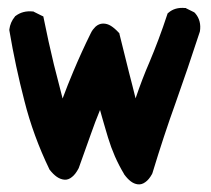

<svg xmlns="http://www.w3.org/2000/svg" viewBox="-20 -458 540 491"><path d="M297.4 -12.7Q284.2 -34.7 273.9 -58.1Q263.7 -81.5 256.3 -106Q253.4 -114.7 251 -123.8Q248.5 -132.8 245.8 -141.6Q243.2 -150.4 240.7 -159.2Q238.3 -168 235.8 -176.8Q229.5 -161.1 223.6 -146Q217.8 -130.9 212.4 -115.2Q196.8 -70.8 181.2 -27.8L180.7 -27.3V-26.9Q172.9 -12.2 164.1 -5.4Q154.8 2.4 144.5 1.5Q134.3 0.5 125.2 -5.9Q116.2 -12.2 107.4 -23.4L106.9 -23.9L106.4 -24.9Q64.9 -110.8 42.5 -199.7Q19.5 -288.1 3.9 -380.4V-381.8V-382.8Q6.3 -401.4 18.1 -415.5L18.6 -416.5L19.5 -417Q38.1 -431.2 63.5 -428.7H65.4L66.9 -427.7L86.4 -418L90.8 -416L91.8 -411.1Q103.5 -352.5 117.7 -293.5Q128.9 -249.5 140.1 -206.1Q153.3 -241.7 168 -276.4Q188.5 -325.2 211.9 -372.6Q214.4 -377.9 217.5 -382.1Q220.7 -386.2 224.1 -389.6Q232.9 -397.5 243.4 -397.7Q253.9 -397.9 263.7 -391.8Q273.4 -385.7 283.7 -374.5L285.2 -373L285.6 -370.6Q297.4 -321.8 310.1 -272Q314.5 -255.9 318.6 -239Q322.8 -222.2 326.7 -206.5Q343.8 -256.8 362.3 -299.3Q374 -327.1 385.5 -357.7Q397 -388.2 407.7 -420.9L408.7 -423.8L410.6 -425.3Q427.2 -439.9 453.1 -437.5H455.1L456.5 -436.5L476.1 -426.8L477.5 -425.8L479 -424.3Q495.6 -405.3 491.2 -377.4L490.7 -376.5V-376Q475.1 -328.1 459.7 -283Q444.3 -237.8 429.2 -195.3Q398.9 -111.3 369.6 -14.6L369.1 -13.7L368.7 -12.7Q360.8 1.5 351.6 7.8Q342.3 14.6 332.5 13.4Q322.8 12.2 314.2 5.6Q305.7 -1 297.9 -11.7L297.4 -12.2Z"/></svg>

Font: NaikaiFont
Style: Bold
Weight: 700
Version: Version 1.89